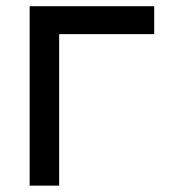

<svg xmlns="http://www.w3.org/2000/svg" viewBox="-20 -582 530 602"><path d="M463.5 -475H165.5V0H73V-562.5H463.5Z"/></svg>

Font: Russisch Sans Medium
Style: Regular
Weight: 500
Width: 4
Designer: Michael Sharanda (font) & Cristiano Sobral (main changes)
Foundry: Michael Sharanda
Version: Version 2.00;September 8, 2020;FontCreator 13.0.0.2681 64-bi